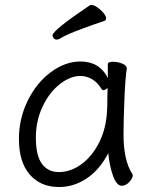

<svg xmlns="http://www.w3.org/2000/svg" viewBox="-20 -733 615 771"><path d="M355 -634Q344 -630 312.5 -618.5Q281 -607 258 -597Q235 -587 219 -577Q213 -574 208 -574Q201 -574 196 -579Q191 -584 191 -591Q191 -611 341 -712Q343 -713 347 -713Q362 -713 384 -693Q406 -673 406 -659Q406 -652 399 -649ZM476 -193Q476 -89 511 -35Q513 -31 513 -29Q513 -17 499 -2Q485 13 469 13Q448 13 433.5 -28Q419 -69 415 -118Q379 -50 327.5 -16Q276 18 217 18Q143 18 99.5 -32Q56 -82 56 -175Q56 -257 91.5 -329Q127 -401 184.5 -443.5Q242 -486 303 -486Q380 -486 413 -420V-475Q413 -485 434 -485Q453 -485 471 -477.5Q489 -470 489 -459V-457Q483 -419 479.5 -331.5Q476 -244 476 -193ZM395 -371Q391 -371 388 -375Q372 -402 349.5 -415Q327 -428 303 -428Q262 -428 220 -395Q178 -362 151 -305Q124 -248 124 -180Q124 -108 148.5 -75Q173 -42 216 -42Q264 -42 307.5 -74Q351 -106 379 -162.5Q407 -219 410 -291Q411 -301 411 -335L412 -380Q403 -371 395 -371Z"/></svg>

Font: Iansui
Style: Regular
Weight: 400
Designer: But Ko / Fontworks Inc.
Foundry: zi-hi.com / Fontworks Inc.
Version: Version 1.002